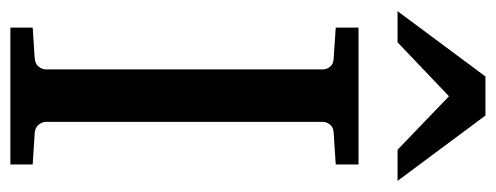

<svg xmlns="http://www.w3.org/2000/svg" viewBox="-313 -643 956 370"><g transform="rotate(90 165.0 -458.0)"><path d="M296.9 0H33.2V-43L92.8 -46.9Q103.5 -47.9 108.6 -54.7Q113.8 -61.5 113.8 -68.8V-602.1Q113.8 -609.4 108.6 -616Q103.5 -622.6 92.8 -623L33.2 -627V-670.9H296.9V-627L235.8 -623Q225.6 -622.6 220.2 -616Q214.8 -609.4 214.8 -602.1V-68.8Q214.8 -61.5 220.2 -54.7Q225.6 -47.9 235.8 -46.9L296.9 -43ZM328.6 -746.1H268.6L165.5 -845.2L61.5 -746.1H1.5L127.4 -915.5H202.6Z"/></g></svg>

Font: Charis
Style: Regular
Weight: 400
Designer: Walt Agee, Miriam Martin, Annie Olsen, Victor Gaultney, Lorna Priest, Alan Ward, Bob Hallissy, Martin Hosken, Sharon Cor
Foundry: SIL Global
Version: Version 7.000